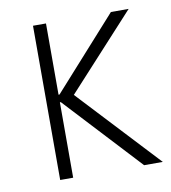

<svg xmlns="http://www.w3.org/2000/svg" viewBox="-62 -542 533 597"><g transform="rotate(-10 204.0 -243.5)"><path d="M81 0V-487H122V-262H125L327 -487H383L153 -236L154 -269L405 0H346L125 -238H122V0Z"/></g></svg>

Font: Nunito Sans 10pt Condensed ExtraLight
Style: Regular
Weight: 250
Width: 3
Designer: Vernon Adams
Foundry: Vernon Adams
Version: Version 3.101;gftools[0.9.27]